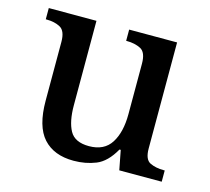

<svg xmlns="http://www.w3.org/2000/svg" viewBox="-84 -635 812 743"><g transform="rotate(15 322.0 -263.0)"><path d="M269 10Q190 10 147.5 -37Q105 -84 105 -187V-422Q105 -466 82.5 -478.5Q60 -491 27 -491H24V-536H215V-198Q215 -133 235 -96.5Q255 -60 312 -60Q373 -60 400.5 -103.5Q428 -147 428 -219V-421Q428 -467 404.5 -479Q381 -491 349 -491H346V-536H538V-111Q538 -67 561 -56Q584 -45 616 -45H620V0H450L435 -78H430Q399 -23 358 -6.5Q317 10 269 10Z"/></g></svg>

Font: Noto Serif Tamil Medium
Style: Regular
Weight: 500
Designer: Indian Type Foundry, Tom Grace, and the Monotype Design Team
Foundry: Monotype Imaging Inc.
Version: Version 2.004; ttfautohint (v1.8.4.7-5d5b)